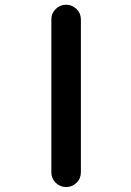

<svg xmlns="http://www.w3.org/2000/svg" viewBox="-20 -794 540 794"><path d="M192.4 -81.1V-713.9Q192.4 -739.3 210.4 -756.8Q228.5 -774.4 253.4 -774.4Q278.3 -774.4 296.4 -756.8Q314.5 -739.3 314.5 -713.9V-81.1Q314.5 -55.7 296.4 -38.1Q278.3 -20.5 253.4 -20.5Q228.5 -20.5 210.4 -38.1Q192.4 -55.7 192.4 -81.1Z"/></svg>

Font: Rounded-X Mgen+ 2m medium
Style: Regular
Weight: 500
Designer: [Source Han Sans]
Ryoko NISHIZUKA  (kana & ideographs); Paul D. Hunt (Latin, Greek & Cyrillic); Wenlong ZHANG  (bopomofo
Version: Version 1.059.20150602